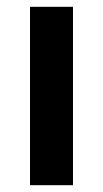

<svg xmlns="http://www.w3.org/2000/svg" viewBox="-20 -543 302 563"><path d="M68 0V-523H194V0Z"/></svg>

Font: Bricolage Grotesque 48pt Condensed ExtraBold SemiBold
Style: Regular
Weight: 600
Version: Version 1.000;gftools[0.9.30]